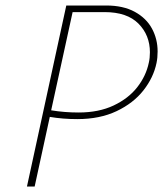

<svg xmlns="http://www.w3.org/2000/svg" viewBox="-20 -678 602 698"><path d="M553 -491Q553 -468 549 -449Q538 -396 501.5 -349.5Q465 -303 404 -274Q343 -245 261 -245Q209 -245 161 -253L106 0H78L221 -658H366Q428 -658 470 -635Q512 -612 532.5 -574Q553 -536 553 -491ZM525 -488Q525 -550 483.5 -592Q442 -634 360 -634H244L166 -277Q214 -269 266 -269Q339 -269 393 -294.5Q447 -320 479 -361Q511 -402 521 -450Q525 -467 525 -488Z"/></svg>

Font: Ysabeau Infant Extralight
Style: Italic
Weight: 200
Italic angle: -12°
Designer: Christian Thalmann (Catharsis Fonts)
Version: Version 0.003